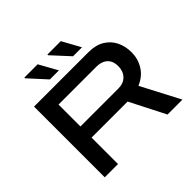

<svg xmlns="http://www.w3.org/2000/svg" viewBox="-204 -1097 1319 1319"><g transform="rotate(-45 455.5 -437.5)"><path d="M103 0V-687H632Q702 -687 748.5 -658.5Q795 -630 818 -582.5Q841 -535 841 -476Q841 -414 808.5 -361Q776 -308 711 -281L858 0H713L582 -257H232V0ZM232 -365H599Q651 -365 680 -395.5Q709 -426 709 -474Q709 -507 696.5 -530Q684 -553 659 -565.5Q634 -578 599 -578H232ZM537 -742 421 -868V-875H551L624 -742ZM312 -742 197 -868V-875H326L400 -742Z"/></g></svg>

Font: Archivo Expanded Medium
Style: Regular
Weight: 500
Width: 7
Designer: Hector Gatti
Foundry: Omnibus-Type
Version: Version 2.001